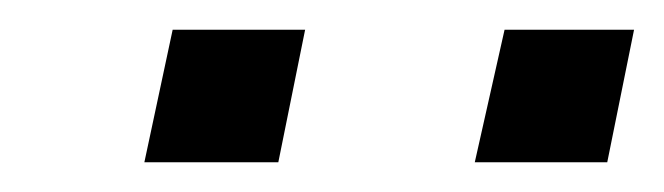

<svg xmlns="http://www.w3.org/2000/svg" viewBox="-20 -727 446 129"><path d="M299 -618 319 -707H406L388 -618ZM77 -618 96 -707H185L167 -618Z"/></svg>

Font: Saira Expanded Medium
Style: Italic
Weight: 500
Width: 7
Italic angle: -12°
Designer: Hector Gatti with collaboration of the Omnibus-Type team
Foundry: Omnibus-Type
Version: Version 1.101